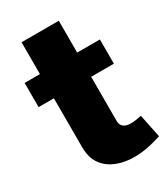

<svg xmlns="http://www.w3.org/2000/svg" viewBox="-176 -779 756 865"><g transform="rotate(-30 202.5 -346.0)"><path d="M379.9 -141.1C362.3 -137.2 339.8 -133.8 323.7 -133.8C293.9 -133.8 273.9 -146.5 273.9 -175.3V-405.3H392.1V-531.2H273.9V-696.8H80.1V-531.2H0.5V-405.3H80.1V-152.8C80.1 -114.7 88.4 -84 105.5 -61C139.2 -14.6 198.2 5.4 264.2 5.4C312.5 5.4 362.3 -6.3 404.8 -20.5Z"/></g></svg>

Font: Estedad Black
Style: Regular
Weight: 900
Designer: Amin Abedi
Version: Version 7.3